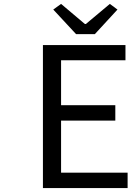

<svg xmlns="http://www.w3.org/2000/svg" viewBox="-20 -964 674 984"><path d="M200 0V-733H623V-655H293V-425H571V-346H293V-79H634V0ZM370 -789 253 -915 293 -944 415 -841H420L543 -944L582 -915L466 -789Z"/></svg>

Font: Source Han Sans Regular
Style: Regular
Weight: 400
Designer: Ryoko NISHIZUKA  (kana & ideographs); Paul D. Hunt (Latin, Greek & Cyrillic); Wenlong ZHANG  (bopomofo); Sandoll Communi
Foundry: Adobe Systems Incorporated
Version: Version 1.00 January 18, 2024, initial release